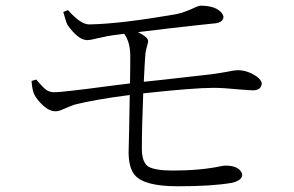

<svg xmlns="http://www.w3.org/2000/svg" viewBox="-20 -689 1040 680"><path d="M204.1 -646.5 220.7 -653.3Q265.6 -602.5 295.9 -602.5Q409.2 -604.5 607.4 -639.6Q632.8 -644.5 675.8 -665Q684.6 -668 688.5 -668.9Q745.1 -668.9 765.6 -642.6Q770.5 -635.7 771.5 -629.9Q771.5 -611.3 744.1 -606.4Q743.2 -606.4 742.2 -606.4Q702.1 -602.5 574.2 -587.9Q501 -579.1 468.8 -575.2Q503.9 -557.6 504.9 -543.9Q504.9 -539.1 497.1 -511.7Q496.1 -504.9 495.1 -500Q492.2 -464.8 489.3 -399.4Q539.1 -404.3 631.8 -415Q702.1 -422.9 727.5 -425.8Q756.8 -429.7 788.1 -435.5Q811.5 -440.4 821.3 -440.4Q857.4 -440.4 890.6 -417Q906.2 -404.3 907.2 -393.6Q905.3 -370.1 877.9 -369.1Q865.2 -369.1 829.1 -372.1Q770.5 -377.9 736.3 -377.9Q667 -377.9 487.3 -358.4Q482.4 -238.3 482.4 -163.1Q482.4 -113.3 505.9 -98.6Q530.3 -85 591.8 -85Q690.4 -85 763.7 -100.6Q773.4 -102.5 778.3 -102.5Q824.2 -102.5 835.9 -77.1Q837.9 -73.2 837.9 -70.3Q837.9 -49.8 799.8 -41Q798.8 -41 797.9 -41Q730.5 -29.3 609.4 -29.3Q490.2 -29.3 457 -69.3Q435.5 -95.7 435.5 -149.4Q435.5 -168.9 437.5 -235.4Q438.5 -313.5 439.5 -352.5Q317.4 -336.9 244.1 -318.4Q234.4 -315.4 198.2 -299.8Q186.5 -294.9 175.8 -294.9Q149.4 -294.9 119.1 -329.1Q105.5 -344.7 99.6 -358.4Q93.8 -374 91.8 -402.3L108.4 -407.2Q135.7 -375 147.5 -368.2Q159.2 -362.3 171.9 -362.3Q201.2 -362.3 370.1 -384.8Q419.9 -390.6 440.4 -393.6Q441.4 -438.5 441.4 -494.1Q440.4 -541 419.9 -569.3L382.8 -564.5Q364.3 -562.5 331.1 -554.7Q299.8 -546.9 289.1 -546.9Q261.7 -546.9 229.5 -586.9Q222.7 -594.7 218.8 -601.6Q214.8 -608.4 204.1 -646.5Z"/></svg>

Font: GenYoMin JP Light
Style: Regular
Weight: 300
Version: Version 1.001;PS 1;hotconv 16.6.51;makeotf.lib2.5.65220 DEVE